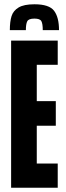

<svg xmlns="http://www.w3.org/2000/svg" viewBox="-20 -878 311 898"><path d="M32 0V-688H250V-575H152V-405H241V-290H152V-113H250V0ZM256 -737H180Q180 -767 173.5 -779Q167 -791 141 -791Q114 -791 107.5 -778.5Q101 -766 101 -737H26Q26 -777 34 -802.5Q42 -828 67 -843Q92 -858 141 -858Q210 -858 233 -827.5Q256 -797 256 -737Z"/></svg>

Font: Saira Ultra Condensed ExtraBold
Style: Regular
Weight: 800
Width: 1
Designer: Hector Gatti with collaboration of the Omnibus-Type team
Foundry: Omnibus-Type
Version: Version 1.001; ttfautohint (v1.8)